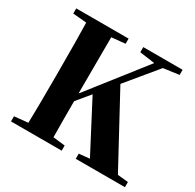

<svg xmlns="http://www.w3.org/2000/svg" viewBox="-161 -923 1116 1099"><g transform="rotate(30 397.0 -373.5)"><path d="M794 -34V0H469V-34L539 -41L368 -368L296 -281V-165Q296 -98 297 -43L376 -34V0H41V-34L131 -43Q134 -144 134 -351V-395Q134 -602 131 -705L41 -713V-747H387V-713L297 -704Q296 -603 296 -395V-332L584 -699L484 -713V-747H744V-713L641 -699L476 -499L724 -41Z"/></g></svg>

Font: Source Han Serif SC Heavy
Style: Regular
Weight: 900
Designer: Ryoko NISHIZUKA  (kana & ideographs); Frank Grießhammer (Latin, Greek & Cyrillic); Wenlong ZHANG  (bopomofo); Sandoll Co
Foundry: Adobe Systems Incorporated
Version: Version 1.001 October 20, 2017